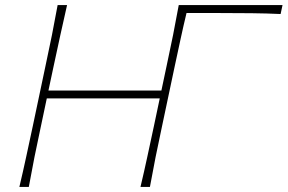

<svg xmlns="http://www.w3.org/2000/svg" viewBox="-20 -733 1128 753"><path d="M56 0Q70.5 -61 82.5 -117Q94.5 -173 108.5 -238L158 -472.5Q172.5 -539.5 183.8 -596Q195 -652.5 206 -713H243Q229 -652.5 216.8 -596Q204.5 -539.5 190 -472L170 -378H613L633 -472.5Q647.5 -539.5 658.8 -596Q670 -652.5 681 -713H1088L1080.5 -678Q1027.5 -680.5 967.2 -681.2Q907 -682 824.5 -682H711.5Q699 -630 688.2 -579.8Q677.5 -529.5 665 -472L615.5 -238Q601.5 -173 590.2 -117Q579 -61 568 0H531Q545.5 -61 557.5 -117Q569.5 -173 583.5 -238L606.5 -347H163.5L140.5 -238Q126.5 -173 115.2 -117Q104 -61 93 0Z"/></svg>

Font: Commissioner Flair Thin
Style: Italic
Weight: 100
Italic angle: -12°
Designer: Kostas Bartsokas
Foundry: Kostas Bartsokas
Version: Version 1.000; ttfautohint (v1.8.3)